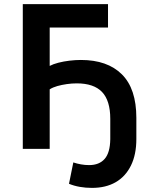

<svg xmlns="http://www.w3.org/2000/svg" viewBox="-20 -725 742 935"><path d="M428 190Q397 190 368.5 185Q340 180 316 170L337 66Q355 72 374.5 75.5Q394 79 414 79Q463 79 489.5 49Q516 19 517 -47V-146Q517 -235 477 -277Q437 -319 354 -319Q330 -319 305.5 -315.5Q281 -312 259.5 -306Q238 -300 222 -290V0H91V-705H506V-591H222V-404Q239 -413 264 -419.5Q289 -426 318 -429.5Q347 -433 374 -433Q503 -433 573.5 -363Q644 -293 644 -151V-48Q644 28 617.5 81.5Q591 135 543 162.5Q495 190 428 190Z"/></svg>

Font: Nunito Sans 7pt SemiCondensed
Style: Bold
Weight: 700
Width: 4
Designer: Vernon Adams
Foundry: Vernon Adams
Version: Version 3.101;gftools[0.9.27]